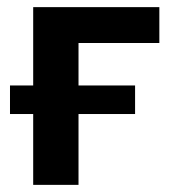

<svg xmlns="http://www.w3.org/2000/svg" viewBox="-20 -518 488 538"><path d="M73 0V-198.5H8V-278.5H73V-498H426.5V-397.5H200V-278.5H358.5V-198.5H200V0Z"/></svg>

Font: Heraclito SemiBold
Style: Regular
Weight: 600
Designer: Kostas Bartsokas (font) & Cristiano Sobral (main changes)
Foundry: Kostas Bartsokas (font) & Cristiano Sobral (main changes)
Version: Version 1.00;July 8, 2020;FontCreator 13.0.0.2655 64-bit